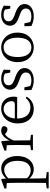

<svg xmlns="http://www.w3.org/2000/svg" viewBox="1162 -1730 830 3193"><g transform="rotate(-90 1576.5 -133.0)"><path d="M209 -413C269 -467 314 -478 350 -478C437 -478 499 -400 499 -253C499 -101 427 -37 341 -37C296 -37 253 -53 209 -97ZM198 -517 184 -527 39 -474V-442L129 -435C132 -388 133 -346 133 -282V34C133 93 132 157 131 217L40 230V262H311V230L208 217C206 156 205 90 205 32V-61C254 -2 308 14 358 14C486 14 579 -92 579 -261C579 -425 490 -528 373 -528C314 -528 256 -503 204 -445Z M827 -517 813 -527 669 -474V-442L758 -435C760 -388 762 -347 762 -283V-228C762 -177 761 -100 759 -44L677 -32V0H932V-32L840 -45C839 -101 838 -177 838 -228V-319C863 -388 895 -434 942 -465L956 -453C976 -436 995 -424 1020 -424C1059 -424 1076 -449 1076 -492C1065 -514 1032 -528 1000 -528C937 -528 873 -474 837 -386Z M1203 -301C1215 -428 1288 -488 1361 -488C1438 -488 1491 -425 1491 -355C1491 -323 1481 -301 1437 -301ZM1559 -262C1564 -277 1566 -298 1566 -324C1566 -449 1482 -528 1366 -528C1234 -528 1121 -421 1121 -254C1121 -83 1222 14 1362 14C1455 14 1524 -32 1565 -104L1544 -120C1505 -73 1458 -42 1387 -42C1281 -42 1203 -115 1202 -263Z M1857 -305C1783 -333 1755 -354 1755 -405C1755 -454 1792 -488 1865 -488C1894 -488 1922 -481 1949 -466L1967 -377H2011L2015 -485C1967 -513 1923 -528 1865 -528C1747 -528 1682 -460 1682 -382C1682 -308 1734 -266 1814 -237L1864 -218C1937 -191 1968 -166 1968 -117C1968 -63 1926 -26 1837 -26C1800 -26 1770 -33 1743 -45L1721 -142H1673L1677 -25C1730 0 1777 14 1837 14C1973 14 2042 -58 2042 -137C2042 -204 2002 -252 1896 -291Z M2386 14C2509 14 2631 -74 2631 -255C2631 -437 2507 -528 2386 -528C2262 -528 2140 -437 2140 -255C2140 -74 2262 14 2386 14ZM2386 -26C2285 -26 2225 -105 2225 -255C2225 -404 2285 -488 2386 -488C2486 -488 2547 -404 2547 -255C2547 -105 2486 -26 2386 -26Z M2921 -305C2847 -333 2819 -354 2819 -405C2819 -454 2856 -488 2929 -488C2958 -488 2986 -481 3013 -466L3031 -377H3075L3079 -485C3031 -513 2987 -528 2929 -528C2811 -528 2746 -460 2746 -382C2746 -308 2798 -266 2878 -237L2928 -218C3001 -191 3032 -166 3032 -117C3032 -63 2990 -26 2901 -26C2864 -26 2834 -33 2807 -45L2785 -142H2737L2741 -25C2794 0 2841 14 2901 14C3037 14 3106 -58 3106 -137C3106 -204 3066 -252 2960 -291Z"/></g></svg>

Font: Source Han Serif K
Style: Regular
Weight: 400
Designer: Ryoko NISHIZUKA 西塚涼子 (kana & ideographs); Frank Grießhammer (Latin, Greek & Cyrillic); Wenlong ZHANG 张文龙 (bopomofo); San
Foundry: Adobe Systems Incorporated
Version: Version 1.001;PS 1.001;hotconv 16.6.54;makeotf.lib2.5.65590